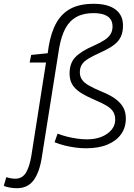

<svg xmlns="http://www.w3.org/2000/svg" viewBox="-123 -770 705 1010"><path d="M42 49 119 -441H33L41 -481L128 -490L133 -525Q146 -602 174.5 -651.5Q203 -701 250.5 -725.5Q298 -750 370 -750Q444 -750 484 -720.5Q524 -691 524 -636Q524 -601 512.5 -576.5Q501 -552 475.5 -533Q450 -514 406 -494Q366 -476 342 -461.5Q318 -447 307.5 -430Q297 -413 297 -390Q297 -368 308 -351.5Q319 -335 344 -320.5Q369 -306 412 -288Q457 -270 484.5 -249.5Q512 -229 525.5 -204.5Q539 -180 539 -147Q539 -99 514 -64Q489 -29 442.5 -9.5Q396 10 329 10Q302 10 272.5 6Q243 2 215.5 -5Q188 -12 164 -22L180 -67Q203 -58 228.5 -51.5Q254 -45 281.5 -41Q309 -37 333 -37Q400 -37 441.5 -67Q483 -97 483 -140Q483 -165 472.5 -182Q462 -199 438.5 -213.5Q415 -228 376 -244Q330 -264 300.5 -283Q271 -302 257 -326Q243 -350 243 -383Q243 -438 273.5 -469.5Q304 -501 369 -529Q407 -546 428.5 -560.5Q450 -575 459.5 -592Q469 -609 469 -631Q469 -654 458 -669.5Q447 -685 424.5 -693Q402 -701 368 -701Q315 -701 278.5 -680.5Q242 -660 220.5 -619.5Q199 -579 188 -516L97 57Q85 136 54 178Q23 220 -34 220Q-51 220 -69.5 217Q-88 214 -103 208L-90 162Q-77 166 -65.5 168Q-54 170 -43 170Q-5 170 14 137.5Q33 105 42 49Z"/></svg>

Font: Georama Light
Style: Italic
Weight: 300
Italic angle: -9°
Designer: Jean-Baptiste Levee
Foundry: Production Type
Version: Version 1.001